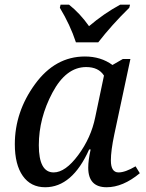

<svg xmlns="http://www.w3.org/2000/svg" viewBox="-20 -786 619 816"><path d="M365.2 -150.9H358.9Q287.1 9.8 171.9 9.8Q110.8 9.8 76.9 -38.3Q43 -86.4 43 -172.9Q43 -310.5 128.7 -428.2Q214.4 -545.9 340.8 -545.9Q408.7 -545.9 458 -509.8L502 -535.2H534.2L465.8 -214.8Q451.2 -146 451.2 -104Q451.2 -53.2 483.9 -53.2Q512.2 -53.2 556.2 -79.1L574.2 -49.8Q502.4 9.8 433.1 9.8Q355 9.8 355 -73.2Q355 -105 365.2 -150.9ZM421.9 -464.8Q398.9 -501 346.2 -501Q260.7 -501 202.9 -392.3Q145 -283.7 145 -168.9Q145 -53.2 208 -53.2Q257.8 -53.2 312.5 -127Q367.2 -200.7 384.8 -288.1ZM529.3 -752.9Q454.6 -679.7 397.5 -606H302.7Q278.3 -680.2 234.4 -752.9L237.3 -766.1H273.4Q319.8 -729.5 358.4 -674.8Q421.4 -728.5 490.7 -766.1H532.7Z"/></svg>

Font: Droid Serif
Style: Italic
Weight: 400
Italic angle: -12°
Designer: Monotype Design team
Foundry: Monotype Imaging Inc.
Version: Version 1.03